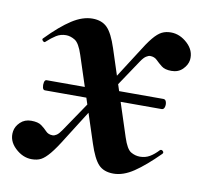

<svg xmlns="http://www.w3.org/2000/svg" viewBox="-65 -453 552 523"><g transform="rotate(10 211.0 -192.0)"><path d="M221 -213H379Q385 -213 387 -206Q389 -199 387 -192Q385 -185 379 -185H221ZM221 -180H57Q52 -180 50.5 -187Q49 -194 50.5 -201Q52 -208 57 -208H221ZM280 11Q253 11 238.5 -4.5Q224 -20 211 -60L135 -292Q125 -323 112.5 -330.5Q100 -338 88 -338Q73 -338 61 -330.5Q49 -323 36 -311Q33 -307 28.5 -311.5Q24 -316 28 -319Q65 -357 94.5 -376Q124 -395 151 -395Q177 -395 192 -380Q207 -365 220 -325L296 -92Q306 -61 318 -54Q330 -47 343 -47Q358 -47 370 -54Q382 -61 394 -74Q398 -77 402 -73Q406 -69 402 -65Q365 -28 336 -8.5Q307 11 280 11ZM54 11Q29 11 8 -9Q-13 -29 -9 -55Q-7 -69 5 -80.5Q17 -92 35 -92Q54 -92 63.5 -85Q73 -78 80 -70.5Q87 -63 99 -63Q104 -63 110 -67Q116 -71 124 -83L204 -201L214 -187L135 -62Q116 -31 103 -15.5Q90 0 79.5 5.5Q69 11 54 11ZM219 -184 208 -198 288 -323Q307 -354 319.5 -369Q332 -384 343 -389.5Q354 -395 368 -395Q393 -395 414 -375.5Q435 -356 432 -330Q430 -316 418 -304Q406 -292 387 -292Q369 -292 359.5 -299.5Q350 -307 342.5 -314.5Q335 -322 323 -322Q319 -322 312.5 -318Q306 -314 298 -302Z"/></g></svg>

Font: Cormorant Garamond Light
Style: Italic
Weight: 300
Italic angle: -10°
Designer: Christian Thalmann (Catharsis Fonts)
Foundry: Catharsis Fonts
Version: Version 4.001